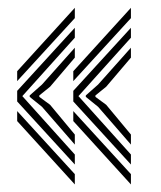

<svg xmlns="http://www.w3.org/2000/svg" viewBox="-20 -566 423 503"><path d="M176 -135 25 -300.2V-328L176 -493.2V-467.2L38.5 -314.2L176 -161.2ZM176 -82.8 25 -248.8V-275L176 -109.8ZM176 -187.2 90 -286.2 57.8 -312.2V-316L90 -344.5L176 -441V-415L111.2 -338.8L83 -316V-312.2L111.2 -291.5L176 -213.5ZM25 -353.5V-379.5L176 -545.5V-518.5ZM323 -135 172 -300.2V-328L323 -493.2V-467.2L185.5 -314.2L323 -161.2ZM323 -82.8 172 -248.8V-275L323 -109.8ZM323 -187.2 237 -286.2 204.8 -312.2V-316L237 -344.5L323 -441V-415L258.2 -338.8L230 -316V-312.2L258.2 -291.5L323 -213.5ZM172 -353.5V-379.5L323 -545.5V-518.5Z"/></svg>

Font: Big Shoulders Inline Display Thin ExtraBold
Style: Regular
Weight: 800
Version: Version 2.002